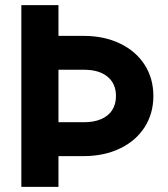

<svg xmlns="http://www.w3.org/2000/svg" viewBox="-20 -727 654 747"><path d="M63 -707H207.5V0H63ZM205.6 -251.5H307.1Q345.8 -251.5 373.9 -263.7Q402 -275.9 416.6 -298.8Q431.2 -321.7 431.2 -353.5Q431.2 -401.4 398.4 -428.5Q365.7 -455.6 307.1 -455.6H205.6V-587.4H305.2Q384.8 -587.4 446.5 -557.9Q508.3 -528.3 542.5 -475.3Q576.7 -422.4 576.7 -353.5Q576.7 -285.2 542.5 -231.9Q508.3 -178.7 446.5 -149.2Q384.8 -119.6 305.2 -119.6H205.6Z"/></svg>

Font: Wanted Sans Variable
Style: Regular
Weight: 400
Designer: Original Design by Kil Hyung-jin and Kang Hanbin, Wanted Lab, Inc; Hangeul from Source Han Sans by Jang Soo-young and Ka
Foundry: Wanted Lab, Inc.
Version: Version 1.003;Glyphs 3.2 (3227)